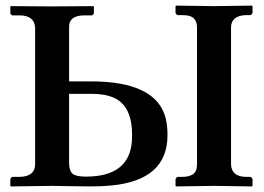

<svg xmlns="http://www.w3.org/2000/svg" viewBox="-20 -668 948 689"><path d="M809.1 -77.1Q811.5 -33.7 863.8 -33.2H877.9Q885.3 -31.2 886.2 -23.9V-1L883.8 1Q882.8 1 748 -1Q748 -1 611.8 1L609.9 -1V-23.9Q611.3 -31.7 618.2 -33.2H631.8Q679.7 -33.2 685.5 -63Q686.5 -69.8 687 -77.1V-569.8Q687 -606.4 653.3 -612.3Q643.6 -613.8 631.8 -613.8H618.2Q611.3 -615.7 609.9 -622.1V-646L611.8 -647.9Q612.8 -647.9 748 -646L883.8 -647.9L886.2 -646V-622.1Q884.3 -615.2 877.9 -613.8H863.8Q809.6 -612.3 809.1 -569.8ZM106 -568.8Q103.5 -612.3 50.8 -612.8H24.9Q18.1 -614.7 17.1 -621.1V-645L19 -646Q20 -646 166 -645L314.9 -646L316.9 -645V-621.1Q315.4 -614.3 309.1 -612.8H283.2Q233.9 -612.8 228.5 -580.1Q228 -574.7 228 -568.8V-376H306.2Q543 -376 575.2 -241.2Q581.1 -215.3 581.1 -183.1Q581.1 -22 380.4 -2.4Q346.2 1 303.2 1Q284.2 1 227.5 0Q179.7 -1 166 -1L19 1L17.1 -1V-23.9Q18.6 -32.2 24.9 -33.2H50.8Q105 -34.7 106 -77.1ZM228 -331.1V-84Q228 -49.8 245.6 -41Q260.3 -34.2 288.1 -34.2Q442.4 -34.2 453.1 -158.7Q454.1 -170.4 454.1 -183.1Q454.1 -287.1 389.6 -316.9Q358.9 -330.6 314.9 -331.1Z"/></svg>

Font: Linux Libertine O
Style: Semibold
Weight: 700
Designer: Philipp H. Poll
Foundry: Philipp H. Poll
Version: Version 5.0.0